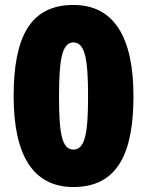

<svg xmlns="http://www.w3.org/2000/svg" viewBox="-20 -744 593 774"><path d="M518 -356C518 -592 441 -724 276 -724C102 -724 35 -595 35 -356C35 -122 111 10 276 10C459 10 518 -135 518 -356ZM218 -356C218 -500 229 -573 276 -573C324 -573 335 -500 335 -356C335 -211 324 -141 276 -141C228 -141 218 -211 218 -356Z"/></svg>

Font: Noto Sans Armenian SemiCondensed Black
Style: Regular
Weight: 900
Width: 4
Designer: Monotype Design Team
Foundry: Monotype Imaging Inc.
Version: Version 2.008